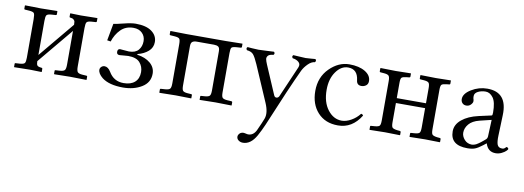

<svg xmlns="http://www.w3.org/2000/svg" viewBox="-56 -761 3611 1324"><g transform="rotate(10 1750.0 -99.0)"><path d="M144 -429.2Q144 -429.2 257.8 -431.2L259.8 -429.2V-408.2Q259.8 -402.3 253.9 -401.9L224.1 -399.9Q196.3 -397.9 189.7 -388.9Q183.1 -379.9 183.1 -348.1V-109.9L389.2 -357.9Q389.2 -373 387.7 -380.1Q386.2 -387.2 378.2 -394Q370.1 -400.9 354 -401.9Q349.1 -402.8 349.1 -407.2V-429.2L351.1 -431.2Q396 -429.2 423.8 -429.2L539.1 -431.2L540 -429.2V-408.2Q540 -402.3 534.2 -401.9L503.9 -399.9Q477.1 -397.9 470.5 -388.9Q463.9 -379.9 463.9 -348.1V-79.1Q463.9 -50.3 471.4 -40.5Q479 -30.8 503.9 -28.8L534.2 -26.9Q540 -26.9 540 -21V0L539.1 2Q459 0 423.8 0Q394 0 314 2L312 0V-22Q312 -26.9 316.9 -26.9L348.1 -28.8Q375 -30.8 382.1 -40.8Q389.2 -50.8 389.2 -79.1V-314.9L183.1 -66.9V-64.9Q183.1 -44.9 189.5 -36.9Q195.8 -28.8 220.2 -26.9Q226.1 -25.9 226.1 -21V0L225.1 2Q145 0 144 0Q113.3 0 33.2 2L32.2 0V-22Q32.2 -26.9 37.1 -26.9L67.9 -28.8Q94.7 -30.8 101.3 -39.8Q107.9 -48.8 107.9 -77.1V-347.2Q107.9 -380.4 101.6 -389.2Q95.2 -397.9 67.9 -399.9L38.1 -401.9Q32.2 -401.9 32.2 -407.2V-429.2L35.2 -431.2Q101.1 -429.2 144 -429.2Z M614.7 -83Q614.7 -95.2 624.3 -104Q633.8 -112.8 646.5 -112.8Q671.4 -112.8 690.4 -81.1Q725.6 -21 794.4 -21Q845.2 -21 873 -45.9Q900.9 -70.8 900.9 -116.2Q900.9 -155.3 876.2 -183.1Q851.6 -210.9 794.4 -210.9Q782.2 -210.9 762 -208.5Q741.7 -206.1 733.9 -206.1Q713.9 -206.1 713.9 -226.1Q713.9 -247.1 732.4 -247.1Q741.2 -247.1 762.9 -244.6Q784.7 -242.2 793.5 -242.2Q838.4 -242.2 859.6 -267.1Q880.9 -292 880.9 -329.1Q880.9 -363.3 858.2 -385.7Q835.4 -408.2 796.9 -408.2Q742.7 -408.2 708.3 -373.5Q673.8 -338.9 657.7 -288.1L632.8 -292L654.8 -411.1Q673.8 -413.1 725.3 -426Q776.9 -439 807.6 -439Q880.9 -439 919.7 -410.4Q958.5 -381.8 958.5 -336.9Q958.5 -297.9 929.2 -272Q899.9 -246.1 854.5 -234.9V-230Q911.6 -222.2 946.5 -192.6Q981.4 -163.1 981.4 -119.1Q981.4 -57.1 926.5 -23.7Q871.6 9.8 795.9 9.8Q698.7 9.8 648.4 -28.8Q614.7 -56.2 614.7 -83Z M1126.5 -351.1Q1126.5 -381.8 1119.4 -389.9Q1112.3 -397.9 1085.4 -399.9L1055.7 -401.9Q1050.8 -401.9 1050.3 -407.2V-429.2L1052.7 -431.2Q1119.6 -429.2 1162.6 -429.2H1439.5L1554.7 -431.2L1555.7 -429.2V-408.2Q1555.7 -402.3 1549.3 -401.9L1519.5 -399.9Q1491.7 -397.9 1485.1 -390.4Q1478.5 -382.8 1478.5 -352.1V-76.2Q1478.5 -48.3 1486.1 -39.6Q1493.7 -30.8 1519.5 -28.8L1549.3 -26.9Q1555.2 -26.9 1555.7 -21V0L1554.7 2Q1486.8 0 1442.4 0L1332.5 2L1331.5 0V-22Q1331.5 -26.9 1336.4 -26.9L1363.3 -28.8Q1389.2 -30.8 1396.7 -39.8Q1404.3 -48.8 1404.3 -76.2V-351.1Q1404.3 -376 1393.3 -383.1Q1382.3 -390.1 1363.3 -390.1H1242.7Q1223.6 -390.1 1212.6 -382.6Q1201.7 -375 1201.7 -351.1V-76.2Q1201.7 -48.3 1209 -39.6Q1216.3 -30.8 1241.7 -28.8L1268.6 -26.9Q1273.4 -26.9 1273.4 -21V0L1272.5 2Q1205.6 0 1163.6 0L1051.3 2L1049.3 0V-22Q1049.3 -26.9 1055.7 -26.9L1085.4 -28.8Q1111.3 -30.8 1118.9 -39.8Q1126.5 -48.8 1126.5 -76.2Z M1769.5 172.9Q1731.4 240.7 1677.2 241.2Q1658.2 241.2 1645.3 231.2Q1632.3 221.2 1632.3 206.1Q1632.3 194.8 1642.3 183.8Q1652.3 172.9 1671.4 172.9Q1676.3 172.9 1685.8 175.5Q1695.3 178.2 1702.6 178.2Q1737.8 178.2 1757.3 140.1Q1786.1 77.1 1795.4 51.8Q1811.5 9.8 1782.7 -57.1L1674.3 -308.1Q1653.3 -356 1638.9 -372.6Q1624.5 -389.2 1594.2 -392.1Q1583 -403.3 1594.2 -414.1Q1596.2 -414.1 1624.3 -411.6Q1652.3 -409.2 1671.4 -409.2Q1690.4 -409.2 1728 -411.6Q1765.6 -414.1 1779.3 -414.1Q1790.5 -402.8 1779.3 -392.1Q1751.5 -390.1 1741.9 -378.7Q1732.4 -367.2 1734.9 -354Q1737.3 -340.8 1747.6 -316.9L1832.5 -119.1Q1838.4 -105 1850.3 -105.5Q1862.3 -106 1868.7 -118.2L1963.4 -336.9Q1973.1 -359.9 1956.8 -374.5Q1940.4 -389.2 1914.6 -392.1Q1903.3 -403.3 1914.6 -414.1Q1930.7 -414.1 1957 -411.6Q1983.4 -409.2 2001.5 -409.2Q2016.6 -409.2 2038.6 -411.6Q2060.5 -414.1 2069.3 -414.1Q2080.6 -402.8 2069.3 -392.1Q2045.4 -390.1 2022 -366.5Q1998.5 -342.8 1986.3 -317.9Q1926.3 -190.9 1809.6 90.8Q1790.5 134.8 1769.5 172.9Z M2460.4 -86.9Q2400.4 10.3 2300.3 9.8Q2211.4 9.8 2158.9 -47.6Q2106.4 -105 2106.4 -198.2Q2106.4 -294.4 2168.9 -356.7Q2231.4 -418.9 2307.1 -418.9Q2375 -418.9 2417.2 -393.6Q2459.5 -368.2 2459.5 -328.1Q2459.5 -307.1 2445.3 -296.6Q2431.2 -286.1 2413.1 -286.1Q2380.9 -286.1 2377.4 -319.8Q2368.7 -396 2302.2 -396Q2253.4 -396 2217.8 -345.9Q2182.1 -295.9 2182.1 -219.2Q2182.1 -132.3 2222.7 -79.6Q2263.2 -26.9 2321.3 -26.9Q2352.1 -26.9 2386.7 -46.4Q2421.4 -65.9 2445.3 -97.2Q2456.5 -95.7 2460.4 -86.9Z M2873 -77.1V-211.9H2668.5V-77.1Q2668.5 -48.3 2675.8 -40.3Q2683.1 -32.2 2709.5 -28.8L2729 -26.9Q2734.9 -25.9 2735.4 -21V0L2733.4 2Q2673.3 0 2629.4 0Q2582.5 0 2522.5 2L2521 0V-22Q2521 -26.9 2526.4 -26.9L2552.2 -28.8Q2579.1 -30.8 2586.2 -39.3Q2593.3 -47.9 2593.3 -77.1V-353Q2593.3 -380.9 2585.2 -389.4Q2577.1 -397.9 2552.2 -399.9L2526.4 -401.9Q2521.5 -401.9 2521 -407.2V-429.2L2523.4 -431.2Q2583.5 -429.2 2629.4 -429.2Q2674.3 -429.2 2734.4 -431.2L2735.4 -429.2V-408.2Q2735.4 -403.3 2729 -401.9L2709.5 -399.9Q2683.6 -397 2676 -389.9Q2668.5 -382.8 2668.5 -353V-246.1H2873V-353Q2873 -380.9 2865.2 -389.4Q2857.4 -397.9 2832 -399.9L2806.2 -401.9Q2801.3 -401.9 2801.3 -407.2V-429.2L2803.2 -431.2Q2863.3 -429.2 2910.2 -429.2Q2954.1 -429.2 3014.2 -431.2L3015.1 -429.2V-408.2Q3015.1 -403.3 3009.3 -401.9L2989.3 -399.9Q2963.4 -397 2955.8 -389.9Q2948.2 -382.8 2948.2 -353V-77.1Q2948.2 -48.3 2955.8 -40.3Q2963.4 -32.2 2989.3 -28.8L3009.3 -26.9Q3015.1 -25.9 3015.1 -21V0L3013.2 2Q2953.1 0 2910.2 0Q2862.3 0 2802.2 2L2801.3 0V-22Q2801.3 -26.9 2806.2 -26.9L2832 -28.8Q2858.9 -30.8 2866 -39.6Q2873 -48.3 2873 -77.1Z M3338.9 -211.9 3256.8 -191.9Q3208 -179.7 3184.6 -151.9Q3161.1 -124 3161.1 -91.8Q3161.1 -65.9 3181.4 -43Q3201.7 -20 3234.9 -20Q3240.7 -20 3248.8 -22.5Q3256.8 -24.9 3262.9 -27.8Q3269 -30.8 3279.1 -37.8Q3289.1 -44.9 3293.5 -48.3Q3297.9 -51.8 3308.3 -60.3Q3318.8 -68.8 3320.8 -70.8Q3333 -79.6 3334 -95.2ZM3334 -45.9H3332L3313 -30.8Q3280.8 -5.9 3259.8 2Q3238.8 9.8 3207 9.8Q3087.9 9.8 3087.9 -87.9Q3087.9 -135.7 3130.9 -170.9Q3173.8 -206.1 3245.1 -222.2L3335 -242.2Q3339.8 -244.1 3339.8 -263.2Q3339.8 -336.4 3317.4 -366.7Q3294.9 -397 3264.9 -397Q3234.9 -397 3211.4 -385Q3188 -373 3188 -352.1Q3188 -338.9 3189.9 -333Q3192.9 -327.1 3192.9 -316.2Q3192.9 -305.2 3180.4 -292Q3168 -278.8 3148.9 -278.8Q3131.8 -278.8 3121.3 -289.8Q3110.8 -300.8 3110.8 -317.9Q3110.8 -356 3162.4 -387.5Q3213.9 -418.9 3272.9 -418.9Q3415 -418.9 3408.7 -256.8L3403.8 -115.2Q3401.9 -70.3 3409.9 -50Q3418 -29.8 3443.8 -29.8Q3456.1 -29.8 3463.9 -37.8Q3471.7 -45.9 3472.7 -45.9Q3476.6 -45.9 3481.7 -42Q3486.8 -38.1 3486.8 -33.2Q3486.8 -30.3 3476.8 -20Q3466.8 -9.8 3446.8 0Q3426.8 9.8 3405.8 9.8Q3351.1 10.3 3334 -45.9Z"/></g></svg>

Font: Linux Libertine Display
Style: Regular
Weight: 400
Designer: Philipp H. Poll
Foundry: Philipp H. Poll
Version: Version 5.0.9